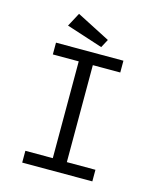

<svg xmlns="http://www.w3.org/2000/svg" viewBox="-117 -876 798 960"><g transform="rotate(15 281.5 -396.0)"><path d="M90 0V-61H232V-562H98V-623H447V-562H305V-60H453V0ZM322 -660 134 -721 172 -792 345 -703Z"/></g></svg>

Font: Inconsolata SemiExpanded Thin
Style: Regular
Weight: 100
Width: 6
Monospace: yes
Designer: Raph Levien, Cyreal, Brenton Simpson
Foundry: Raph Levien, Cyreal, Google
Version: Version 3.100; ttfautohint (v1.8.4.7-5d5b)